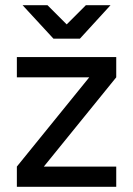

<svg xmlns="http://www.w3.org/2000/svg" viewBox="-20 -720 512 740"><path d="M67 -700 186 -571H288L406 -700H311L237 -626L163 -700ZM45 0H428V-78H149L428 -422V-500H45V-422H324L45 -78Z"/></svg>

Font: Unageo
Style: Regular
Weight: 400
Designer: Richard Sepsi
Foundry: Richard Sepsi
Version: Version 2.000